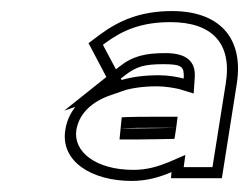

<svg xmlns="http://www.w3.org/2000/svg" viewBox="-20 -799 450 347"><path d="M98 -564C89 -507 146 -472 218 -472C246 -472 269 -479 290 -488L289 -477H381L408 -648C421 -733 374 -779 291 -779C234 -779 195 -762 160 -736L140 -721L179 -647C137 -633 104 -605 98 -564ZM192 -652 206 -663C227 -679 241 -683 276 -683C310 -683 313 -678 312 -657C301 -660 284 -663 267 -663C241 -663 215 -660 192 -652ZM199 -567C199 -567 211 -568 252 -568H298C287 -568 261 -567 235 -567ZM118 -564C123 -594 146 -616 183 -628L209 -637L166 -718L170 -721C201 -744 235 -759 288 -759C362 -759 400 -722 388 -648L364 -497H312L315 -519L285 -506C265 -498 246 -492 221 -492C153 -492 112 -525 118 -564ZM196 -633C216 -640 239 -643 264 -643C279 -643 295 -640 304 -638L330 -630L332 -659C334 -689 316 -703 279 -703C243 -703 220 -698 195 -678L96 -599ZM196 -547H232C258 -547 285 -548 295 -548C296 -548 301 -587 301 -588H255C214 -588 201 -587 200 -587Z"/></svg>

Font: Charger Pro
Style: OlObl
Weight: 900
Designer: Jasper
Foundry: Cannot Into Space Fonts
Version: Version 1.09